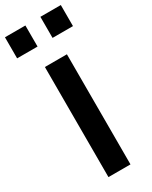

<svg xmlns="http://www.w3.org/2000/svg" viewBox="-275 -990 827 1042"><g transform="rotate(-30 138.0 -469.0)"><path d="M70 0H208V-690H70ZM-37 -806H91V-938H-37ZM185 -806H313V-938H185Z"/></g></svg>

Font: TitilliumMaps29L
Style: 999 wt
Weight: 900
Designer: Campivisivi
Foundry: Accademia di Belle Arti di Urbino and students of MA course of Visual design